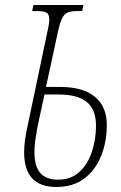

<svg xmlns="http://www.w3.org/2000/svg" viewBox="-20 -734 481 764"><path d="M204 10Q76 10 76 -128Q76 -150 79.5 -177Q83 -204 90 -234L168 -605Q172 -622 174 -635Q176 -648 176 -657Q176 -678 164.5 -684Q153 -690 128 -690H108L113 -714H312L307 -690H286Q263 -690 249 -684Q235 -678 226.5 -660Q218 -642 210 -605L163 -388H220Q310 -388 357.5 -349Q405 -310 405 -236Q405 -171 383 -115Q361 -59 316.5 -24.5Q272 10 204 10ZM211 -19Q262 -19 295.5 -49.5Q329 -80 345.5 -129.5Q362 -179 362 -234Q362 -298 325.5 -328Q289 -358 213 -358H157L129 -229Q124 -200 120.5 -176Q117 -152 117 -129Q117 -72 140.5 -45.5Q164 -19 211 -19Z"/></svg>

Font: Noto Serif ExtraCondensed ExtraLight
Style: Italic
Weight: 200
Width: 2
Italic angle: -12°
Designer: Monotype Design Team
Foundry: Monotype Imaging Inc.
Version: Version 2.014; ttfautohint (v1.8.4.7-5d5b)